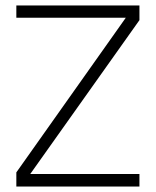

<svg xmlns="http://www.w3.org/2000/svg" viewBox="-20 -685 572 705"><path d="M40 0V-52L442 -620H40V-665H492V-611L91 -46H492V0Z"/></svg>

Font: Sulphur Point Light
Style: Regular
Weight: 300
Designer: Noponies / Dale Sattler
Foundry: Noponies
Version: Version 1.000; ttfautohint (v1.8)